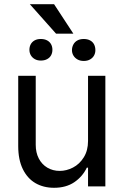

<svg xmlns="http://www.w3.org/2000/svg" viewBox="-20 -894 593 921"><path d="M402.3 -530.3H485.4V0H402.3V-89.8H396.5Q376 -46.9 336.4 -20Q296.9 6.8 239.3 6.8Q188.5 6.8 149.9 -15.6Q111.3 -38.1 89.4 -83Q67.4 -127.9 67.4 -193.4V-530.3H151.4V-199.2Q151.4 -162.1 166 -133.8Q180.7 -105.5 207 -89.8Q233.4 -74.2 266.6 -74.2Q298.8 -74.2 330.1 -90.3Q361.3 -106.4 381.8 -139.2Q402.3 -171.9 402.3 -217.8ZM175.8 -707Q193.4 -707 206.1 -700.2Q218.8 -693.4 225.1 -681.6Q231.4 -669.9 231.4 -655.3Q231.4 -640.6 225.1 -628.9Q218.8 -617.2 206.1 -610.4Q193.4 -603.5 175.8 -603.5Q159.2 -603.5 147 -610.4Q134.8 -617.2 127.9 -628.9Q121.1 -640.6 121.1 -655.3Q121.1 -669.9 127.4 -681.6Q133.8 -693.4 146 -700.2Q158.2 -707 175.8 -707ZM381.8 -707Q399.4 -707 412.1 -700.2Q424.8 -693.4 431.2 -681.2Q437.5 -668.9 437.5 -653.3Q437.5 -639.6 431.2 -627.9Q424.8 -616.2 412.1 -608.9Q399.4 -601.6 381.8 -601.6Q364.3 -601.6 351.6 -608.9Q338.9 -616.2 332 -627.9Q325.2 -639.6 325.2 -653.3Q325.2 -668 332 -680.7Q338.9 -693.4 351.6 -700.2Q364.3 -707 381.8 -707ZM332 -732.4H249L123 -874H239.3Z"/></svg>

Font: Pretendard JP Variable
Style: Regular
Weight: 400
Designer: Base glyphs from Inter by Rasmus Andersson; Hangul glyphs from Noto Sans CJK(Source Han Sans) by Jang Soo-young and Kang
Foundry: Kil Hyung-jin
Version: Version 1.307;Glyphs 3.2 (3192)